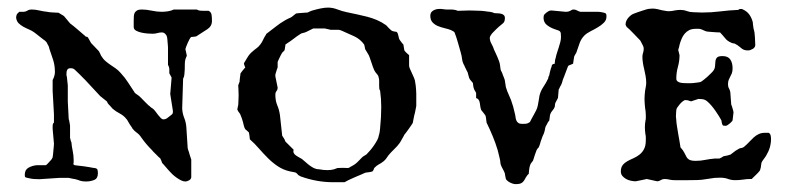

<svg xmlns="http://www.w3.org/2000/svg" viewBox="-20 -463 2036 495"><path d="M82 -1Q73.2 -1 66.9 -1.5Q60.5 -2 50.8 -4.4Q45.4 -5.4 44.7 -6.8Q43.9 -8.3 43.9 -12.7Q43.9 -25.4 53.7 -30.8Q63.5 -36.1 74.7 -37.1H98.1Q99.1 -37.1 103.5 -41.7Q107.9 -46.4 109.9 -48.8Q111.3 -49.8 113.5 -53.2Q115.7 -56.6 115.7 -57.6Q116.2 -59.6 116.7 -64.7Q117.2 -69.8 117.7 -75.4Q118.2 -81.1 118.7 -85.9Q119.1 -90.8 119.1 -92.8L115.7 -130.9V-137.7Q115.7 -140.1 116.2 -142.6Q116.7 -145 119.1 -147V-168L115.7 -229V-256.8Q117.2 -258.8 119.4 -265.1Q121.6 -271.5 121.6 -276.9Q121.6 -293.9 117.2 -307.9Q112.8 -321.8 107.4 -336.9Q107.4 -337.9 106.2 -341.8Q105 -345.7 104 -346.2Q102.1 -350.6 100.8 -352.8Q99.6 -355 95.7 -358.4Q94.2 -359.4 90.6 -362.1Q86.9 -364.7 82.8 -368.2Q78.6 -371.6 74.5 -374.8Q70.3 -377.9 68.4 -379.4Q62.5 -383.8 54.9 -387Q47.4 -390.1 40.3 -394Q33.2 -397.9 27.8 -403.3Q22.5 -408.7 21.5 -418Q21.5 -418.9 22.2 -422.1Q22.9 -425.3 23.9 -426.8Q24.4 -427.7 26.6 -429.7Q28.8 -431.6 29.8 -432.6H41.5Q46.9 -433.1 51 -435.8Q55.2 -438.5 61 -438.5Q71.3 -438.5 81.3 -436Q91.3 -433.6 101.6 -432.6Q102.5 -432.1 106.9 -431.6Q111.3 -431.2 116.2 -430.9Q121.1 -430.7 125.5 -430.4Q129.9 -430.2 130.9 -430.2Q131.8 -429.2 137.7 -426Q143.6 -422.9 145.5 -420.9L160.6 -402.8Q170.9 -395 180.4 -386.7Q189.9 -378.4 199.7 -370.1Q199.7 -369.1 202.1 -368.4Q204.6 -367.7 205.6 -367.7Q206.1 -366.7 207 -365.7Q208 -364.7 208 -364.3L214.8 -352.1L234.9 -331.1Q235.8 -330.1 238 -325.2Q240.2 -320.3 240.7 -319.3Q246.1 -310.5 252.4 -305.2Q258.8 -299.8 265.4 -295.4Q272 -291 278.6 -286.4Q285.2 -281.7 291.5 -274.4Q302.7 -262.2 310.1 -250.5Q317.4 -238.8 327.1 -224.6Q327.1 -223.6 328.4 -222.9Q329.6 -222.2 330.6 -221.2L338.9 -215.3Q340.3 -214.4 344 -210.4Q347.7 -206.5 352.1 -202.1Q356.4 -197.8 360.4 -193.8Q364.3 -189.9 365.7 -189.5Q366.7 -188 370.1 -185.5Q373.5 -183.1 374.5 -182.6Q377.4 -180.2 380.9 -175.5Q384.3 -170.9 387.7 -166.5Q391.1 -162.1 394.5 -158.7Q397.9 -155.3 401.4 -155.3Q406.7 -155.3 410.9 -158.4Q415 -161.6 418.9 -164.6Q424.3 -168.5 425 -170.2Q425.8 -171.9 425.8 -176.8L418.9 -220.7L422.4 -262.7Q422.4 -263.2 421.4 -265.1Q420.4 -267.1 419.2 -269Q418 -271 417.2 -272.7Q416.5 -274.4 416.5 -274.4V-286.1Q416.5 -287.6 415.3 -291Q414.1 -294.4 413.1 -295.4V-340.3Q413.1 -341.8 412.8 -345.7Q412.6 -349.6 412.1 -354Q411.6 -358.4 411.4 -362.3Q411.1 -366.2 410.6 -367.7Q409.7 -372.1 406 -375.7Q402.3 -379.4 397 -379.4Q391.6 -379.4 385.7 -377.7Q379.9 -376 373.5 -376Q370.1 -376 362.1 -376.5Q354 -377 345.7 -378.7Q337.4 -380.4 331.1 -383.8Q324.7 -387.2 324.7 -393.6V-408.7Q324.7 -414.6 325 -420.2Q325.2 -425.8 327.1 -429.7Q329.1 -433.6 333.3 -436Q337.4 -438.5 344.7 -438.5Q357.9 -438.5 371.3 -435.5Q384.8 -432.6 397 -432.6Q403.8 -432.6 412.6 -433.8Q421.4 -435.1 428.2 -438.5H487.3Q491.2 -436 496.1 -435.5Q501 -435.1 506.3 -435.1H518.1Q524.4 -431.6 525.4 -425Q526.4 -418.5 526.4 -411.6V-408.7Q526.4 -395.5 514.6 -387.7L487.3 -370.1Q487.3 -369.6 485.4 -369.1Q483.4 -368.7 481 -368.4Q478.5 -368.2 476.1 -367.9Q473.6 -367.7 473.1 -367.7Q471.2 -366.7 468.8 -362.3Q466.3 -357.9 463.9 -352.3Q461.4 -346.7 459.7 -342Q458 -337.4 458 -336.4L461.4 -320.8Q461.4 -320.3 461.4 -318.6Q461.4 -316.9 460.4 -316.9Q460.4 -315.9 459.2 -313.5Q458 -311 458 -310.1Q456.5 -304.7 456.5 -297.9Q456.5 -291 456.3 -283.9Q456.1 -276.9 455.3 -270.5Q454.6 -264.2 452.1 -260.3L449.7 -184.1Q450.2 -170.9 454.8 -159.4Q459.5 -147.9 460.4 -135.3L463.9 -81.1Q464.8 -76.7 466.8 -71.8Q469.2 -62.5 473.1 -51.8V-6.8Q473.1 -1.5 467.8 1.7Q462.4 4.9 458 4.9Q452.6 4.9 446.8 2Q440.9 -1 435.1 -5.1Q429.2 -9.3 424.3 -13.9Q419.4 -18.6 416.5 -22Q415 -23.4 412.4 -26.6Q409.7 -29.8 406.7 -33.2Q403.8 -36.6 401.4 -39.3Q398.9 -42 397.9 -43Q397.9 -43.9 395.8 -49.1Q393.6 -54.2 393.1 -54.7Q392.1 -55.2 388.9 -58.3Q385.7 -61.5 382.1 -65.2Q378.4 -68.8 375.2 -72Q372.1 -75.2 371.6 -76.2Q356.4 -91.3 344.7 -107.9Q339.4 -116.2 333 -120.6Q326.7 -125 321.3 -131.8Q321.3 -132.8 318.8 -136.2Q316.4 -139.6 315.4 -141.1Q314.9 -141.6 313.7 -143.8Q312.5 -146 311 -148.4Q309.6 -150.9 308.3 -153.1Q307.1 -155.3 306.6 -155.3Q299.8 -164.6 289.1 -170.2Q278.3 -175.8 270.5 -182.6L262.2 -191.9Q261.2 -192.4 258.5 -196Q255.9 -199.7 255.9 -201.2L238.3 -215.3L199.7 -256.8Q197.8 -258.8 193.6 -262.9Q189.5 -267.1 185.1 -271.5Q180.7 -275.9 177 -279.3Q173.3 -282.7 172.4 -283.7Q169.9 -285.6 167.7 -286.4Q165.5 -287.1 161.6 -287.1Q155.8 -287.1 153.6 -283.4Q151.4 -279.8 151.4 -274.4Q151.4 -273.4 151.4 -269.8Q151.4 -266.1 152.3 -266.1L154.8 -242.7V-201.2L157.2 -155.3Q157.7 -155.3 158.2 -152.8Q158.7 -150.4 159.2 -147.5Q159.7 -144.5 160.2 -141.8Q160.6 -139.2 160.6 -138.7V-107.9Q160.6 -107.4 161.9 -102.3Q163.1 -97.2 164.1 -96.2Q165 -85 167.5 -73.5Q169.9 -62 169.9 -50.8Q169.9 -48.3 169.9 -45.2Q169.9 -42 168.9 -39.6L172.4 -37.1Q175.3 -36.6 182.1 -35.9Q189 -35.2 196.5 -34.2Q204.1 -33.2 210.7 -32Q217.3 -30.8 219.7 -30.3Q228.5 -29.8 230.5 -26.9Q232.4 -23.9 232.4 -16.1Q232.4 -2.9 222.7 1Q212.9 4.9 202.1 4.9Q196.8 4.9 193.1 4.4Q189.5 3.9 186.5 2.9Q183.6 2 180.4 0.7Q177.2 -0.5 172.4 -1.5Q169.9 -1.5 164.3 -2.9Q158.7 -4.4 157.2 -4.4H132.8Z M624 -105.5Q624 -108.9 623 -114.3Q622.1 -119.6 621.6 -121.6Q620.6 -123 616.7 -126.2Q612.8 -129.4 612.3 -129.9Q609.9 -133.8 608.6 -139.2Q607.4 -144.5 606.4 -148.4Q605.5 -151.9 603.3 -158.4Q601.1 -165 600.1 -166.5Q600.1 -167.5 597.7 -171.1Q595.2 -174.8 594.2 -175.8L591.8 -180.7Q591.8 -182.1 593 -187Q594.2 -191.9 594.2 -192.4Q594.2 -194.8 594.7 -202.1Q595.2 -209.5 595.2 -217.8Q595.2 -226.1 594.7 -233.2Q594.2 -240.2 594.2 -243.2L597.7 -252.4Q597.7 -252.9 597.9 -256.1Q598.1 -259.3 598.6 -262.9Q599.1 -266.6 599.6 -269.8Q600.1 -272.9 600.1 -273.9Q601.1 -275.9 605.5 -281.2Q609.9 -286.6 612.3 -289.1Q612.3 -289.6 610.8 -292.7Q609.4 -295.9 609.4 -297.4Q608.9 -297.4 608.9 -297.9V-298.8L609.4 -300.8Q613.3 -307.6 618.7 -316.2Q624 -324.7 630.9 -330.1Q636.2 -335 641.4 -338.6Q646.5 -342.3 650.9 -348.1Q655.3 -353.5 658.4 -360.6Q661.6 -367.7 666 -374Q666 -375 667 -376Q668 -377 668.9 -377.4Q679.7 -385.3 690.9 -394.3Q702.1 -403.3 713.4 -409.7Q713.9 -410.2 716.6 -411.6Q719.2 -413.1 722.4 -414.6Q725.6 -416 728 -417.2Q730.5 -418.5 731.4 -418.9L743.2 -428.2Q744.6 -428.7 749 -429Q753.4 -429.2 758.3 -429.7Q763.2 -430.2 767.6 -430.4Q772 -430.7 773.4 -430.7Q773.9 -431.2 775.9 -432.1Q777.8 -433.1 780.3 -434.1Q782.7 -435.1 784.9 -435.8Q787.1 -436.5 787.6 -436.5Q795.9 -439 806.4 -441.2Q816.9 -443.4 825.7 -443.4Q837.9 -443.4 849.9 -438.7Q861.8 -434.1 874 -431.6Q887.2 -428.7 900.4 -426Q913.6 -423.3 926.5 -419.9Q939.5 -416.5 951.7 -411.4Q963.9 -406.2 975.6 -397.9Q976.1 -397.5 978 -395.3Q980 -393.1 982.4 -390.6Q984.9 -388.2 987.3 -386Q989.7 -383.8 990.7 -383.3Q991.2 -382.8 996.3 -381.8Q1001.5 -380.9 1002.4 -380.9Q1004.4 -379.4 1005.4 -376.7Q1006.3 -374 1007.1 -370.8Q1007.8 -367.7 1008.5 -364.7Q1009.3 -361.8 1010.7 -359.9Q1011.2 -359.4 1012.5 -357.4Q1013.7 -355.5 1015.4 -353.5Q1017.1 -351.6 1018.3 -349.9Q1019.5 -348.1 1020 -348.1L1022.5 -333Q1023.9 -330.6 1028.6 -326.2Q1033.2 -321.8 1034.7 -320.8V-293.9Q1034.7 -290.5 1036.9 -285.6Q1039.1 -280.8 1041.5 -275.4Q1043.9 -270 1046.4 -264.6Q1048.8 -259.3 1049.8 -254.9Q1051.3 -247.6 1051.8 -242.2Q1052.2 -236.8 1052.7 -231.7Q1053.2 -226.6 1053.2 -221.2Q1053.2 -215.8 1053.2 -208.5V-189.9Q1053.2 -189 1051.8 -182.4Q1050.3 -175.8 1049.8 -172.4Q1048.8 -169.4 1047.9 -165Q1046.9 -160.6 1046.1 -156.2Q1045.4 -151.9 1044.7 -148.7Q1043.9 -145.5 1043.9 -145.5Q1043 -144 1040 -139.6Q1037.1 -135.3 1033.4 -130.1Q1029.8 -125 1026.6 -120.8Q1023.4 -116.7 1022.5 -115.7Q1022.5 -115.2 1020.8 -112.3Q1019 -109.4 1017.1 -105.7Q1015.1 -102.1 1013.2 -98.9Q1011.2 -95.7 1010.7 -94.7Q1004.4 -85.9 996.3 -78.4Q988.3 -70.8 981.4 -62.5Q977.1 -56.6 975.6 -54.2Q974.1 -51.8 969.2 -47.4Q962.4 -42 956.5 -39.1Q950.7 -36.1 944.8 -29.8Q944.8 -28.8 942.9 -24.9Q940.9 -21 939.9 -21Q939 -20.5 936.5 -20Q934.1 -19.5 930.9 -19Q927.7 -18.6 925 -18.3Q922.4 -18.1 921.4 -17.6Q918.5 -16.1 910.9 -12.9Q903.3 -9.8 894.8 -6.1Q886.2 -2.4 878.7 1.2Q871.1 4.9 868.2 6.8H839.4Q796.4 6.8 754.9 -8.3L749 -11.7Q748 -13.2 746.6 -14.6Q743.7 -17.6 743.2 -17.6Q742.7 -18.1 740.5 -18.6Q738.3 -19 735.8 -19.5Q733.4 -20 731 -20.5Q728.5 -21 728 -21Q710.4 -24.9 696.5 -34.2Q682.6 -43.5 670.9 -55.2Q659.2 -66.9 647.9 -79.8Q636.7 -92.8 624 -104ZM737.3 -76.7Q736.3 -75.2 736.3 -72.8Q736.3 -68.8 739 -65.9Q741.7 -63 745.1 -60.8Q748.5 -58.6 752.2 -56.6Q755.9 -54.7 758.3 -53.2Q763.2 -49.3 768.3 -44.7Q773.4 -40 779.1 -35.9Q784.7 -31.7 790.5 -29.1Q796.4 -26.4 803.7 -26.4Q809.1 -25.4 814 -24.9Q818.8 -24.4 824.2 -24.4Q828.6 -24.4 832.8 -24.9Q836.9 -25.4 840.8 -26.4L850.1 -29.8L863.8 -30.3L877.4 -29.8Q878.4 -30.3 879.9 -30.8Q881.8 -31.2 883.3 -32.7Q884.8 -33.7 887.2 -34.9Q889.6 -36.1 892.1 -37.6Q894.5 -39.6 897.5 -41.5Q898.4 -42 901.1 -44.7Q903.8 -47.4 906.7 -50.3Q909.7 -53.2 912.1 -55.9Q914.6 -58.6 915.5 -59.1L924.8 -64.9Q928.2 -68.4 933.6 -74.5Q939 -80.6 943.8 -87.6Q948.7 -94.7 952.4 -101.6Q956.1 -108.4 956.5 -113.3Q957 -114.7 957.8 -117.7Q958.5 -120.6 959 -124Q959.5 -127.4 959.7 -130.1Q960 -132.8 960 -133.3Q962.9 -161.1 962.9 -187.5Q962.9 -208.5 960 -229Q958 -231.9 957.8 -235.4Q957.5 -238.8 957.5 -242.7V-254.4Q957.5 -259.3 956.5 -261.7Q956.1 -267.6 951.7 -272.2Q947.3 -276.9 944.8 -282.2Q940.9 -291 938.7 -298.6Q936.5 -306.2 933.1 -314.9Q932.6 -315.9 932.1 -317.4Q931.6 -318.8 930.7 -320.8L921.4 -336.4Q921.4 -336.9 920.4 -341.8Q919.4 -346.7 918.9 -348.1Q908.7 -362.3 893.3 -369.4Q877.9 -376.5 862.3 -383.3Q860.8 -384.3 857.2 -385.3Q853.5 -386.2 853 -386.2H832.5L817.4 -389.6H787.6L770 -380.9Q764.6 -378.4 760.7 -377.9Q756.8 -377.4 752.4 -374Q744.1 -368.7 736.3 -362.5Q728.5 -356.4 719.2 -350.6Q718.8 -350.6 718.5 -350.1Q718.3 -349.6 717.3 -349.1Q716.3 -348.6 715.8 -348.1Q715.8 -347.2 715.6 -345Q715.3 -342.8 714.8 -340.3Q714.4 -337.9 714.1 -335.7Q713.9 -333.5 713.4 -333L707.5 -327.1Q706.1 -325.2 704.3 -321.5Q702.6 -317.9 700.7 -314.2Q698.7 -310.5 697.5 -307.4Q696.3 -304.2 695.8 -303.2V-289.1Q695.3 -288.1 694.3 -285.2Q693.4 -282.2 692.4 -279.3Q691.4 -276.4 690.7 -273.7Q689.9 -271 689.9 -270.5V-266.1L695.8 -237.3Q695.8 -231.9 692.9 -228.3Q689.9 -224.6 689.9 -218.8Q689.9 -203.1 694.8 -191.7Q699.7 -180.2 701.7 -166.5L707.5 -113.3L713.4 -104Q713.9 -103.5 714.8 -100.6Q715.3 -99.1 715.8 -98.1Z M1207.5 -223.6Q1206.5 -225.1 1204.1 -229.5Q1201.7 -233.9 1201.7 -234.9Q1200.7 -236.8 1200 -242.4Q1199.2 -248 1199.2 -249Q1198.2 -250.5 1194.3 -254.9Q1190.4 -259.3 1190.4 -260.3Q1189.9 -260.7 1189.2 -263.2Q1188.5 -265.6 1187.7 -268.6Q1187 -271.5 1186.3 -273.9Q1185.5 -276.4 1185.5 -276.9Q1185.1 -277.3 1183.8 -279.8Q1182.6 -282.2 1181.2 -285.2Q1179.7 -288.1 1178.5 -290.5Q1177.2 -293 1177.2 -293.9Q1172.4 -301.8 1171.4 -310.3Q1170.4 -318.8 1168 -327.1Q1164.1 -340.3 1160.4 -353.8Q1156.7 -367.2 1151.9 -379.4Q1150.9 -381.3 1147.5 -382.8Q1144 -384.3 1143.1 -385.3Q1135.7 -388.2 1126.2 -390.4Q1116.7 -392.6 1108.6 -396Q1100.6 -399.4 1095 -405.5Q1089.4 -411.6 1089.4 -422.4Q1089.4 -431.2 1096.4 -435.5Q1103.5 -439.9 1111.8 -439.9H1117.7L1129.9 -438.5H1142.6Q1147 -438.5 1151.6 -437.7Q1156.2 -437 1160.2 -435.1Q1163.6 -435.1 1172.1 -435.5Q1180.7 -436 1190.4 -436Q1200.2 -436 1208.5 -435.5Q1216.8 -435.1 1220.7 -435.1Q1221.2 -435.1 1224.1 -434.8Q1227.1 -434.6 1230.5 -434.1Q1233.9 -433.6 1237.3 -433.1Q1240.7 -432.6 1242.7 -432.6Q1244.1 -432.6 1248.5 -431.4Q1252.9 -430.2 1253.9 -429.2Q1257.3 -428.7 1262.2 -428.7Q1267.1 -428.7 1271.5 -427.7Q1275.9 -426.8 1278.8 -424.1Q1281.7 -421.4 1281.7 -416.5Q1281.7 -406.7 1276.6 -402.8Q1271.5 -398.9 1265.6 -393.6Q1263.2 -391.6 1259.5 -387.9Q1255.9 -384.3 1252 -380.4Q1248 -376.5 1245.4 -372.3Q1242.7 -368.2 1242.7 -365.7Q1242.7 -357.9 1247.1 -350.1Q1251.5 -342.3 1253.9 -334.5Q1255.4 -331.5 1257.8 -326.2Q1260.3 -320.8 1262.5 -315.7Q1264.6 -310.5 1266.1 -306.6Q1267.6 -302.7 1267.6 -302.2Q1268.1 -301.3 1268.6 -298.3Q1269 -295.4 1269.5 -292.2Q1270 -289.1 1270.3 -286.1Q1270.5 -283.2 1271 -282.2Q1271.5 -281.2 1273.7 -276.9Q1275.9 -272.5 1275.9 -271Q1276.9 -269 1279.3 -262.7Q1281.7 -256.3 1281.7 -254.9L1284.2 -238.3Q1287.6 -227.1 1292.7 -216.3Q1297.9 -205.6 1301.3 -193.4Q1301.8 -192.9 1302.5 -189.9Q1303.2 -187 1304.2 -183.3Q1305.2 -179.7 1305.9 -176.3Q1306.6 -172.9 1307.1 -171.4Q1308.6 -166 1309.1 -161.1Q1309.6 -156.2 1311.3 -152.3Q1313 -148.4 1316.4 -146Q1319.8 -143.6 1326.7 -143.6Q1332 -143.6 1336.4 -144Q1340.8 -144.5 1346.2 -148.4Q1347.2 -150.9 1350.1 -156Q1353 -161.1 1356.2 -167Q1359.4 -172.9 1362.1 -178.2Q1364.7 -183.6 1365.2 -186Q1365.7 -186.5 1366.5 -190.9Q1367.2 -195.3 1368.2 -200.4Q1369.1 -205.6 1369.9 -210Q1370.6 -214.4 1370.6 -215.3Q1373.5 -228 1380.6 -238.5Q1387.7 -249 1393.1 -260.3Q1393.1 -261.2 1394 -264.4Q1395 -267.6 1396 -268.6Q1396 -269 1396.7 -272.5Q1397.5 -275.9 1398.4 -279.8Q1399.4 -283.7 1400.4 -286.9Q1401.4 -290 1401.9 -290.5Q1401.9 -292 1402.6 -294.2Q1403.3 -296.4 1404.3 -296.4Q1404.3 -297.4 1406.7 -297.9Q1409.2 -298.3 1410.2 -298.8Q1410.2 -299.3 1410.4 -301.8Q1410.6 -304.2 1410.9 -306.6Q1411.1 -309.1 1411.6 -311Q1412.1 -313 1412.6 -313.5Q1413.6 -319.3 1415.8 -326.2Q1418 -333 1420.4 -340.3Q1422.9 -347.7 1424.6 -354.7Q1426.3 -361.8 1426.3 -367.7Q1426.3 -374 1425.8 -377.2Q1425.3 -380.4 1423.6 -382.1Q1421.9 -383.8 1418.7 -384.8Q1415.5 -385.7 1410.2 -387.7Q1398.9 -391.6 1390.1 -398.4Q1381.3 -405.3 1381.3 -417.5Q1381.3 -419.9 1381.8 -421.4Q1381.8 -422.9 1382.3 -423.8Q1383.3 -426.3 1388.4 -430.2Q1393.6 -434.1 1396 -435.1Q1396.5 -435.1 1397.9 -435.5Q1398.9 -435.5 1399.9 -435.8Q1400.9 -436 1401.9 -436L1438 -432.6Q1443.8 -432.6 1446.5 -433.6Q1449.2 -434.6 1450.9 -435.5Q1452.6 -436.5 1454.3 -437.5Q1456.1 -438.5 1459 -438.5Q1463.4 -438.5 1467.8 -436Q1472.2 -433.6 1476.1 -432.6H1521Q1522.5 -432.6 1525.1 -432.4Q1527.8 -432.1 1530.8 -431.6Q1533.7 -431.2 1536.4 -430.4Q1539.1 -429.7 1540 -429.2Q1542.5 -428.2 1543 -426.3Q1543.5 -424.3 1543.5 -422.4V-419.9Q1543.5 -411.1 1536.9 -404.5Q1530.3 -397.9 1521.2 -392.6Q1512.2 -387.2 1502.4 -382.3Q1492.7 -377.4 1486.8 -371.6Q1478 -362.8 1473.9 -350.6Q1469.7 -338.4 1465.8 -327.1Q1464.8 -326.2 1462.4 -321.5Q1460 -316.9 1460 -315.9L1457.5 -298.8Q1456.1 -298.3 1451.2 -296.1Q1446.3 -293.9 1445.8 -293.9Q1444.8 -293.5 1442.9 -288.3Q1440.9 -283.2 1438.7 -277.1Q1436.5 -271 1434.3 -265.4Q1432.1 -259.8 1431.2 -257.8Q1430.7 -255.4 1429 -250Q1427.2 -244.6 1426.3 -243.2Q1425.3 -242.7 1423.3 -238Q1421.4 -233.4 1420.4 -232.4L1418.5 -210.4L1412.6 -199.2Q1411.6 -198.7 1410.9 -193.6Q1410.2 -188.5 1410.2 -187.5Q1408.2 -182.1 1404.3 -178Q1400.4 -173.8 1398.4 -168Q1398.4 -168 1397.9 -165.5Q1397.5 -163.1 1397.2 -160.4Q1397 -157.7 1396.5 -155Q1396 -152.3 1396 -151.9Q1395 -151.4 1392.8 -147.9Q1390.6 -144.5 1390.6 -143.6Q1386.2 -137.2 1385.5 -132.1Q1384.8 -127 1382.3 -119.1Q1381.8 -118.2 1380.9 -116.2Q1379.9 -114.3 1378.9 -111.8Q1377.9 -109.4 1377.2 -107.4Q1376.5 -105.5 1376.5 -105Q1374 -99.1 1372.6 -93.3Q1371.1 -87.4 1368.2 -82Q1367.2 -82 1365 -78.6Q1362.8 -75.2 1362.8 -74.2Q1362.3 -73.2 1361.1 -69.6Q1359.9 -65.9 1358.4 -62Q1356.9 -58.1 1356 -54.4Q1355 -50.8 1354.5 -49.8Q1354.5 -48.8 1351.6 -45.4Q1348.6 -42 1348.6 -41.5Q1347.7 -39.6 1346.9 -37.8Q1346.2 -36.1 1346.2 -35.6Q1345.7 -34.7 1345.2 -31.7Q1344.7 -28.8 1344.2 -25.4Q1343.8 -22 1343.5 -19Q1343.3 -16.1 1343.3 -15.1Q1342.8 -15.1 1339.8 -11.5Q1336.9 -7.8 1335.9 -5.9Q1333.5 -1 1331.3 2.2Q1329.1 5.4 1326.4 7.6Q1323.7 9.8 1319.8 10.7Q1315.9 11.7 1309.6 11.7Q1303.2 11.7 1295.4 7.8Q1287.6 3.9 1284.2 -1.5Q1284.2 -2.4 1283.7 -4.4Q1283.2 -6.3 1282.7 -8.8Q1282.2 -11.2 1281.7 -15.1Q1281.7 -16.1 1280.5 -18.8Q1279.3 -21.5 1277.8 -24.4Q1276.4 -27.3 1274.9 -29.8Q1273.4 -32.2 1273.4 -32.7Q1270 -39.6 1270 -43.9Q1270 -48.3 1267.6 -57.6Q1263.7 -76.2 1257.1 -94.2Q1250.5 -112.3 1242.7 -129.4L1234.4 -147Q1234.4 -147.5 1234.1 -149.9Q1233.9 -152.3 1233.4 -155.3Q1232.9 -158.2 1232.7 -160.6Q1232.4 -163.1 1231.9 -164.1L1231 -166Q1230.5 -167 1229.5 -168Q1228.5 -169.4 1225.1 -173.8Q1221.7 -178.2 1220.7 -179.2Q1218.8 -184.1 1218.3 -188.7Q1217.8 -193.4 1217 -197.5Q1216.3 -201.7 1214.4 -205.1Q1212.4 -208.5 1207.5 -210.4Z M1580.6 -21Q1580.6 -31.2 1585.4 -37.4Q1590.3 -43.5 1597.4 -47.4Q1604.5 -51.3 1612.8 -54.9Q1621.1 -58.6 1628.2 -64Q1635.3 -69.3 1640.1 -78.1Q1645 -86.9 1645 -101.6Q1645 -105.5 1645 -109.1Q1645 -112.8 1644 -116.7Q1642.6 -125.5 1642.6 -135.3Q1642.6 -143.1 1644 -151.4Q1645 -155.3 1645 -158.4Q1645 -161.6 1645 -165.5Q1645 -170.9 1644.5 -175.3Q1644 -179.7 1643.1 -185.1Q1642.6 -190.4 1642.1 -196.3Q1641.6 -202.1 1641.6 -208Q1641.6 -213.4 1642.1 -218.5Q1642.6 -223.6 1643.1 -229Q1644 -234.4 1645 -239.5Q1646 -244.6 1646 -250Q1646 -258.8 1644.3 -267.8Q1642.6 -276.9 1640.6 -285.6Q1638.7 -293 1637.5 -301Q1636.2 -309.1 1636.2 -316.9Q1636.2 -319.8 1636.7 -322.5Q1637.2 -325.2 1638.2 -327.6Q1639.6 -332.5 1639.6 -337.9Q1639.6 -338.4 1639.4 -338.6Q1639.2 -338.9 1639.2 -339.8V-341.3Q1638.7 -342.8 1637.5 -345.5Q1636.2 -348.1 1634.8 -350.8Q1633.3 -353.5 1632.1 -356Q1630.9 -358.4 1630.4 -358.9Q1628.4 -360.8 1623.5 -366Q1618.7 -371.1 1613.3 -376.7Q1607.9 -382.3 1602.8 -387.2Q1597.7 -392.1 1595.7 -393.6Q1595.2 -394.5 1594 -396.5Q1592.8 -398.4 1592.8 -399.4Q1592.8 -409.2 1600.1 -417.5Q1607.4 -425.8 1615.2 -428.2Q1618.7 -429.7 1624.3 -431.6Q1629.9 -433.6 1635.5 -435.3Q1641.1 -437 1645.5 -438.5Q1649.9 -439.9 1650.9 -439.9Q1651.9 -439.9 1655.8 -440.4Q1659.7 -440.9 1661.6 -440.9Q1668.5 -440.9 1674.6 -439.5Q1680.7 -438 1687 -436.5Q1690.9 -436 1695.3 -435.1Q1699.7 -434.1 1704.1 -434.1Q1708.5 -434.1 1711.9 -434.6Q1715.3 -435.1 1719.2 -436Q1722.7 -436.5 1726.1 -437Q1729.5 -437.5 1733.4 -437.5Q1742.7 -437.5 1750.5 -434.6Q1758.3 -431.6 1766.6 -431.6Q1767.1 -431.6 1770 -431.4Q1772.9 -431.2 1776.6 -431.2Q1780.3 -431.2 1783.9 -430.9Q1787.6 -430.7 1790 -430.7Q1813.5 -430.7 1836.7 -433.6Q1859.9 -436.5 1883.3 -437.5Q1885.7 -439.5 1887.5 -439.7Q1889.2 -439.9 1892.6 -439.9Q1905.3 -434.6 1911.6 -425.8Q1918 -417 1920.9 -405.3Q1920.9 -404.3 1921.1 -401.4Q1921.4 -398.4 1921.9 -395Q1922.4 -391.6 1922.9 -388.7Q1923.3 -385.7 1923.8 -385.3Q1923.8 -384.8 1924.3 -383.5Q1924.8 -382.3 1925.3 -378.2Q1925.8 -374 1926.3 -366.7Q1926.8 -359.4 1927.2 -347.2Q1927.2 -340.8 1920.7 -336.9Q1914.1 -333 1908.7 -333Q1903.3 -333 1899.9 -334Q1896.5 -335 1893.6 -336.9Q1890.6 -338.9 1887.7 -341.6Q1884.8 -344.2 1880.4 -347.2Q1879.9 -347.2 1877.7 -348.4Q1875.5 -349.6 1874.5 -350.6Q1874 -350.6 1870.1 -351.3Q1866.2 -352.1 1865.2 -353Q1855.5 -356.9 1849.9 -364Q1844.2 -371.1 1836.4 -379.4Q1834 -379.4 1828.9 -379.6Q1823.7 -379.9 1817.6 -380.4Q1811.5 -380.9 1806.2 -381.3Q1800.8 -381.8 1798.8 -382.8Q1797.9 -382.8 1793 -385.3Q1788.1 -387.7 1786.6 -387.7Q1786.1 -388.7 1781 -388.7Q1775.9 -388.7 1773.4 -388.7Q1763.7 -388.7 1756.8 -385.3Q1750 -381.8 1745.1 -376Q1740.2 -370.1 1737.1 -362.5Q1733.9 -355 1731.9 -347.2Q1731.9 -346.2 1730.7 -341.3Q1729.5 -336.4 1728.5 -334.5Q1728.5 -333.5 1729.2 -331.8Q1730 -330.1 1731.9 -320.8Q1731.9 -305.7 1727.8 -290.8Q1723.6 -275.9 1723.6 -260.3Q1723.6 -255.9 1726.6 -253.4Q1729.5 -251 1733.6 -250Q1737.8 -249 1742.4 -248.8Q1747.1 -248.5 1750.5 -248.5H1761.7Q1764.2 -248.5 1768.3 -249Q1772.5 -249.5 1776.4 -250Q1780.3 -250.5 1783.4 -251Q1786.6 -251.5 1786.6 -252Q1787.1 -252 1789.6 -253.7Q1792 -255.4 1794.7 -257.6Q1797.4 -259.8 1800.3 -262.2Q1803.2 -264.6 1804.7 -266.1Q1806.2 -267.6 1808.3 -269.5Q1810.5 -271.5 1812.7 -273.7Q1814.9 -275.9 1816.7 -277.8Q1818.4 -279.8 1818.8 -280.3Q1823.2 -286.1 1823.5 -293Q1823.7 -299.8 1824.5 -305.4Q1825.2 -311 1828.6 -314.7Q1832 -318.4 1842.8 -318.4Q1856.9 -318.4 1862.8 -309.6Q1868.7 -300.8 1868.7 -287.1Q1868.7 -278.8 1866.7 -273.9Q1864.7 -269 1862.5 -265.1Q1860.4 -261.2 1858.6 -256.8Q1856.9 -252.4 1856.9 -245.6Q1856.9 -239.3 1859.4 -235.1Q1861.8 -231 1862.8 -225.6L1865.2 -193.4Q1865.7 -192.9 1866.5 -190.4Q1867.2 -188 1868.2 -184.8Q1869.1 -181.6 1870.1 -178.5Q1871.1 -175.3 1871.1 -173.3Q1870.6 -170.9 1870.4 -167.5Q1870.1 -164.1 1869.6 -160.6Q1869.1 -156.7 1868.7 -152.8Q1868.2 -151.4 1866.2 -149.2Q1864.3 -147 1861.6 -144.8Q1858.9 -142.6 1856 -140.6Q1853 -138.7 1851.1 -138.7Q1849.1 -138.7 1846.2 -138.9Q1843.3 -139.2 1842.8 -141.1Q1841.8 -142.1 1840.8 -147Q1839.8 -151.9 1839.8 -152.8Q1837.4 -157.2 1833.5 -163.6Q1829.6 -169.9 1824.7 -177Q1819.8 -184.1 1814 -190.9Q1808.1 -197.8 1802.2 -202.6Q1796.9 -206.5 1790.8 -207.3Q1784.7 -208 1780.8 -208L1761.7 -201.7Q1760.7 -201.7 1757.1 -203.1Q1753.4 -204.6 1752 -204.6H1750Q1749 -204.6 1748.5 -204.8Q1748 -205.1 1747.1 -205.1Q1744.6 -205.1 1740.7 -202.1Q1736.8 -199.2 1733.2 -195.1Q1729.5 -190.9 1726.6 -186.5Q1723.6 -182.1 1723.6 -179.2Q1723.6 -178.2 1723.1 -173.1Q1722.7 -168 1722.7 -164.6Q1722.7 -163.6 1722.7 -161.6Q1722.7 -159.7 1723.1 -157.7Q1723.1 -155.8 1723.6 -152.8Q1723.6 -148.9 1725.1 -138.9Q1726.6 -128.9 1728.5 -117.9Q1730.5 -106.9 1732.2 -96.9Q1733.9 -86.9 1734.4 -83Q1741.2 -75.7 1744.1 -69.6Q1747.1 -63.5 1749.8 -58.6Q1752.4 -53.7 1757.6 -51Q1762.7 -48.3 1773.9 -48.3Q1786.1 -48.3 1798.1 -50.8Q1810.1 -53.2 1822.3 -54.2H1834Q1835 -54.2 1839.6 -56.6Q1844.2 -59.1 1845.2 -60.1L1856.9 -62.5Q1858.9 -63.5 1862.1 -64.2Q1865.2 -64.9 1865.2 -65.9Q1866.7 -66.9 1872.6 -71.5Q1878.4 -76.2 1880.4 -76.7Q1885.3 -80.6 1890.6 -81.3Q1896 -82 1899.9 -85.9Q1905.8 -90.8 1911.4 -96.9Q1917 -103 1922.9 -108.4Q1928.7 -113.8 1935.8 -117.2Q1942.9 -120.6 1951.7 -120.6H1961.9Q1965.8 -118.2 1966.8 -113.8Q1967.8 -109.4 1967.8 -105Q1967.8 -82.5 1955.6 -62.5Q1955.6 -62 1953.9 -59.6Q1952.1 -57.1 1950 -54.2Q1947.8 -51.3 1946 -48.6Q1944.3 -45.9 1943.8 -44.9Q1943.4 -44.4 1942.9 -42Q1942.4 -39.6 1942.1 -36.6Q1941.9 -33.7 1941.4 -31Q1940.9 -28.3 1940.4 -27.8Q1940.4 -26.9 1939.7 -24.9Q1939 -22.9 1938 -22Q1937 -20.5 1934.3 -17.6Q1931.6 -14.6 1928.2 -11.5Q1924.8 -8.3 1921.9 -5.4Q1918.9 -2.4 1918 -1.5H1913.6Q1904.8 -1.5 1896 0Q1885.7 1.5 1875.5 1.5Q1865.2 1.5 1856.9 -1.7Q1848.6 -4.9 1836.4 -4.9Q1834 -4.9 1828.6 -4.6Q1823.2 -4.4 1822.3 -4.4L1799.3 -1Q1788.6 1 1777.3 1.2Q1766.1 1.5 1754.9 1.5H1719.2Q1711.4 1.5 1705.6 0Q1699.7 -1.5 1692.9 -1.5Q1688 -1.5 1683.3 1.5Q1678.7 4.4 1674.3 4.4L1647.5 -1.5Q1647 -1.5 1643.6 -0.7Q1640.1 0 1635.7 1Q1631.3 2 1626.5 2.9Q1621.6 3.9 1618.7 4.4Q1612.8 4.4 1606.2 2.9Q1599.6 1.5 1594 -1.7Q1588.4 -4.9 1584.5 -9.5Q1580.6 -14.2 1580.6 -21Z"/></svg>

Font: IM FELL English SC
Style: Regular
Weight: 400
Designer: Igino Marini
Foundry: Igino Marini
Version: 3.00